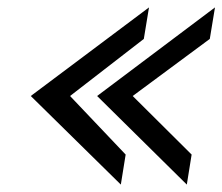

<svg xmlns="http://www.w3.org/2000/svg" viewBox="-20 -541 600 518"><path d="M63 -282 306 -43 319 -124 169 -282 368 -436 382 -521ZM242 -282 484 -43 497 -124 338 -282 546 -436 560 -521Z"/></svg>

Font: Charger Pro
Style: BdNarObl
Weight: 700
Designer: Jasper
Foundry: Cannot Into Space Fonts
Version: Version 1.09